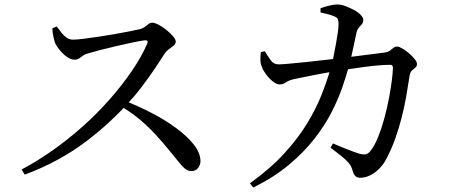

<svg xmlns="http://www.w3.org/2000/svg" viewBox="-20 -795 2040 862"><path d="M77 -34Q147 -71 217 -120.5Q287 -170 351.5 -227.5Q416 -285 471.5 -348Q527 -411 571 -475Q615 -539 641 -599Q648 -616 629 -614Q606 -611 571.5 -603.5Q537 -596 500 -587.5Q463 -579 430.5 -570.5Q398 -562 378 -556Q362 -552 352.5 -545Q343 -538 335 -532.5Q327 -527 314 -527Q298 -527 280 -540Q262 -553 247.5 -571Q233 -589 227 -603Q223 -615 219.5 -631.5Q216 -648 215 -668L235 -676Q244 -664 254.5 -650Q265 -636 278 -626.5Q291 -617 308 -617Q326 -617 356.5 -621Q387 -625 424.5 -630.5Q462 -636 498.5 -642.5Q535 -649 565 -655Q595 -661 611 -665Q622 -668 630.5 -674.5Q639 -681 646.5 -687Q654 -693 663 -693Q675 -693 693 -683.5Q711 -674 728 -660Q745 -646 757 -632Q769 -618 769 -608Q769 -598 759.5 -590Q750 -582 739 -574.5Q728 -567 721 -557Q704 -530 677.5 -490.5Q651 -451 618.5 -408Q586 -365 548 -324Q514 -287 468.5 -245Q423 -203 366.5 -160Q310 -117 241 -79Q172 -41 91 -11ZM839 -27Q823 -27 810.5 -37.5Q798 -48 782.5 -67.5Q767 -87 743 -116Q710 -157 676.5 -193Q643 -229 603.5 -262Q564 -295 511 -324L529 -347Q594 -322 656.5 -290Q719 -258 769.5 -221Q820 -184 850 -146Q880 -108 880 -71Q880 -55 869.5 -41Q859 -27 839 -27Z M1598 3Q1583 3 1575 -5Q1567 -13 1562 -32Q1557 -50 1545 -64Q1533 -78 1513 -94Q1493 -110 1464 -132L1475 -151Q1498 -141 1521.5 -131.5Q1545 -122 1564 -115Q1583 -108 1593 -105Q1613 -100 1623 -102.5Q1633 -105 1643 -117Q1662 -141 1677.5 -179.5Q1693 -218 1705.5 -264Q1718 -310 1726.5 -355Q1735 -400 1739.5 -436.5Q1744 -473 1744 -492Q1744 -504 1732 -504Q1711 -504 1680 -501.5Q1649 -499 1616 -494.5Q1583 -490 1552.5 -485.5Q1522 -481 1498 -477Q1477 -474 1448.5 -469Q1420 -464 1390 -458Q1360 -452 1335 -447Q1310 -442 1297 -439Q1274 -433 1262.5 -424.5Q1251 -416 1235 -416Q1221 -416 1204 -430Q1187 -444 1173.5 -462.5Q1160 -481 1156 -494Q1149 -510 1149 -527Q1149 -544 1151 -561L1169 -565Q1181 -545 1194.5 -525.5Q1208 -506 1231 -506Q1245 -506 1277.5 -509Q1310 -512 1355 -516.5Q1400 -521 1450 -527Q1500 -533 1549 -539Q1598 -545 1639.5 -550.5Q1681 -556 1707 -559Q1721 -561 1729.5 -567Q1738 -573 1745.5 -579.5Q1753 -586 1762 -586Q1771 -586 1786 -577.5Q1801 -569 1816 -556Q1831 -543 1841.5 -530Q1852 -517 1852 -508Q1852 -497 1845 -491.5Q1838 -486 1830 -479Q1822 -472 1819 -456Q1812 -409 1803.5 -360.5Q1795 -312 1782.5 -264Q1770 -216 1753.5 -170Q1737 -124 1715 -83Q1703 -58 1683 -38Q1663 -18 1641 -7.5Q1619 3 1598 3ZM1102 28Q1194 -38 1256.5 -106.5Q1319 -175 1359.5 -242Q1400 -309 1424.5 -371.5Q1449 -434 1465 -490Q1471 -509 1476.5 -536.5Q1482 -564 1487.5 -593.5Q1493 -623 1496.5 -648Q1500 -673 1500 -687Q1500 -702 1497 -709Q1494 -716 1482 -721Q1469 -727 1451.5 -731.5Q1434 -736 1419 -739V-758Q1436 -764 1457 -769.5Q1478 -775 1495 -775Q1511 -775 1531 -767.5Q1551 -760 1569.5 -750Q1588 -740 1599.5 -728Q1611 -716 1611 -706Q1611 -694 1605 -687Q1599 -680 1591 -671Q1583 -662 1579 -642Q1575 -625 1570 -599Q1565 -573 1558 -544Q1551 -515 1544 -489Q1534 -453 1516.5 -402Q1499 -351 1469 -292Q1439 -233 1392 -172.5Q1345 -112 1277.5 -55.5Q1210 1 1117 47Z"/></svg>

Font: Noto Serif JP ExtraLight Medium
Style: Regular
Weight: 500
Version: Version 2.003-H1;hotconv 1.1.1;makeotfexe 2.6.0